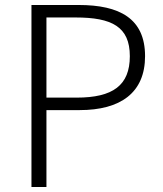

<svg xmlns="http://www.w3.org/2000/svg" viewBox="-20 -749 652 769"><path d="M106 0H166V-308H299C462 -308 561 -377 561 -524C561 -675 459 -729 295 -729H106ZM166 -358V-679H283C428 -679 500 -642 500 -524C500 -407 432 -358 287 -358Z"/></svg>

Font: Spoqa Han Sans Neo Light
Style: Regular
Weight: 300
Designer: [Spoqa Han Sans Neo] Dong-huui Kim  Younghwa Kang  Yujin Lee  [Noto Sans] Ryoko NISHIZUKA  (kana & ideographs); Paul D. 
Foundry: Spoqa (http://www.spoqa-han-sans.com)
Version: Version 1.000